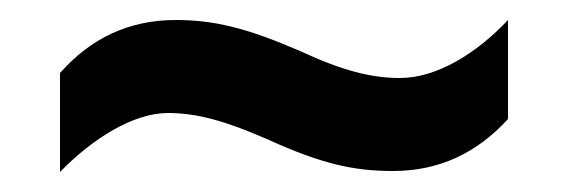

<svg xmlns="http://www.w3.org/2000/svg" viewBox="-20 -532 569 192"><path d="M249 -392C302 -368 334 -361 373 -361C419 -361 457 -379 488 -413V-512C457 -479 417 -454 380 -454C352 -454 323 -461 280 -481C227 -504 194 -512 156 -512C109 -512 71 -494 40 -459V-360C72 -393 113 -419 148 -419C177 -419 206 -411 249 -392Z"/></svg>

Font: Noto Sans Kannada UI SemiCondensed SemiBold
Style: Regular
Weight: 600
Width: 4
Designer: Jelle Bosma - Monotype Design Team
Foundry: Monotype Imaging Inc.
Version: Version 2.006